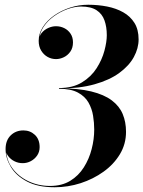

<svg xmlns="http://www.w3.org/2000/svg" viewBox="-20 -779 604 809"><path d="M210.5 10Q139.5 10 93.8 -14.2Q48 -38.5 25.8 -75.5Q3.5 -112.5 3.5 -150.5Q3.5 -187.5 25 -208.5Q46.5 -229.5 78.5 -229.5Q107 -229.5 127 -210.8Q147 -192 147 -159Q147 -139.5 136.8 -124.2Q126.5 -109 110.2 -100.2Q94 -91.5 75.5 -91.5Q57 -91.5 41 -99.5Q25 -107.5 14.8 -121Q4.5 -134.5 4.5 -150.5H6Q6 -105.5 31.8 -70.5Q57.5 -35.5 99.5 -15.5Q141.5 4.5 190.5 4.5Q240.5 4.5 275.8 -17Q311 -38.5 333.2 -73.8Q355.5 -109 366.2 -150.8Q377 -192.5 377 -233.5Q377 -261.5 372.2 -291.2Q367.5 -321 352.8 -347Q338 -373 308.2 -389Q278.5 -405 228.5 -405V-407Q309.5 -407 364 -393.8Q418.5 -380.5 450.8 -356.2Q483 -332 497 -298.5Q511 -265 511 -223.5Q511 -172 485.2 -129.2Q459.5 -86.5 416.2 -55.5Q373 -24.5 319.8 -7.2Q266.5 10 210.5 10ZM228.5 -406V-408Q286.5 -408 325.2 -431.8Q364 -455.5 387 -491.5Q410 -527.5 420 -565.2Q430 -603 430 -630.5Q430 -666 420.2 -693.2Q410.5 -720.5 386.8 -736Q363 -751.5 321.5 -751.5Q295 -751.5 264.8 -740.8Q234.5 -730 207.2 -710.5Q180 -691 162.8 -664.8Q145.5 -638.5 145.5 -607H144Q144 -626 155.2 -639.8Q166.5 -653.5 183 -661Q199.5 -668.5 216 -668.5Q234.5 -668.5 250.8 -660.5Q267 -652.5 277.2 -637.2Q287.5 -622 287.5 -600.5Q287.5 -577 276.2 -561.2Q265 -545.5 248.8 -537.8Q232.5 -530 216 -530Q197 -530 180.5 -539.2Q164 -548.5 153.5 -565.8Q143 -583 143 -607Q143 -637.5 160.5 -665Q178 -692.5 207.8 -713.5Q237.5 -734.5 274.8 -746.8Q312 -759 351.5 -759Q393.5 -759 431.5 -751.5Q469.5 -744 499.2 -727.2Q529 -710.5 546.5 -682.5Q564 -654.5 564 -613Q564 -575.5 544 -538.8Q524 -502 482.8 -471.8Q441.5 -441.5 378.2 -423.8Q315 -406 228.5 -406Z"/></svg>

Font: Bodoni Moda 72pt SemiBold
Style: Italic
Weight: 600
Italic angle: -13°
Designer: Owen Earl
Foundry: indestructible type
Version: Version 2.004